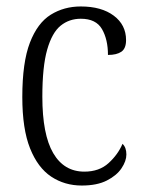

<svg xmlns="http://www.w3.org/2000/svg" viewBox="-20 -564 444 594"><path d="M233 10Q180 10 138.5 -17.5Q97 -45 73 -105Q49 -165 49 -264Q49 -371 72.5 -432Q96 -493 137 -518.5Q178 -544 230 -544Q294 -544 332 -515.5Q370 -487 370 -440Q370 -414 355.5 -404Q341 -394 314 -394Q314 -442 295.5 -474Q277 -506 230 -506Q194 -506 167.5 -484.5Q141 -463 126 -410.5Q111 -358 111 -265Q111 -148 144.5 -90.5Q178 -33 241 -33Q287 -33 316 -59.5Q345 -86 359 -119Q371 -108 371 -86Q371 -66 356 -43.5Q341 -21 310.5 -5.5Q280 10 233 10Z"/></svg>

Font: Noto Serif Lao Condensed Light
Style: Regular
Weight: 300
Width: 3
Designer: Monotype Design Team
Foundry: Monotype Imaging Inc.
Version: Version 2.003; ttfautohint (v1.8.4.7-5d5b)